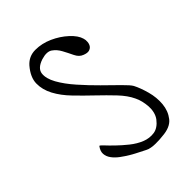

<svg xmlns="http://www.w3.org/2000/svg" viewBox="-173 -620 707 707"><g transform="rotate(-45 181.0 -266.0)"><path d="M171.9 4.9Q163.1 0 147.9 -7.3Q132.8 -14.6 116.2 -24.4Q99.6 -34.2 84.5 -45.4Q69.3 -56.6 59.6 -69.8Q49.8 -83 48.8 -97.7Q47.9 -112.3 59.6 -127.9Q61.5 -129.9 72.8 -117.7Q84 -105.5 101.6 -88.4Q119.1 -71.3 141.6 -53.2Q164.1 -35.2 187.5 -25.9Q210.9 -16.6 234.4 -20Q257.8 -23.4 277.3 -48.8Q285.2 -59.6 288.6 -73.7Q292 -87.9 291 -102.5Q290 -117.2 286.6 -131.3Q283.2 -145.5 277.3 -157.2Q264.6 -184.6 237.8 -212.9Q210.9 -241.2 180.2 -270.5Q149.4 -299.8 120.1 -330.1Q90.8 -360.4 74.2 -391.6Q57.6 -422.9 58.1 -454.6Q58.6 -486.3 86.9 -519.5Q109.4 -544.9 143.1 -544.9Q176.8 -544.9 209.5 -530.3Q242.2 -515.6 267.1 -492.7Q292 -469.7 297.9 -448.2Q300.8 -439.5 299.8 -429.2Q298.8 -418.9 293.9 -412.1Q289.1 -405.3 279.8 -402.8Q270.5 -400.4 255.9 -406.2Q239.3 -412.1 230 -431.6Q220.7 -451.2 210.4 -470.2Q200.2 -489.3 184.1 -500.5Q168 -511.7 136.7 -502Q101.6 -490.2 98.6 -466.3Q95.7 -442.4 112.8 -411.6Q129.9 -380.9 159.7 -347.2Q189.5 -313.5 220.2 -283.2Q251 -252.9 275.4 -229Q299.8 -205.1 305.7 -194.3Q317.4 -171.9 326.7 -138.2Q335.9 -104.5 333 -72.3Q330.1 -40 311.5 -16.1Q293 7.8 249 10.7Q243.2 11.7 232.9 12.2Q222.7 12.7 211.9 12.7Q201.2 12.7 189.9 10.7Q178.7 8.8 171.9 4.9Z"/></g></svg>

Font: Give You Glory
Style: Regular
Weight: 400
Designer: Kimberly Geswein
Foundry: Kimberly Geswein
Version: Version 1.002